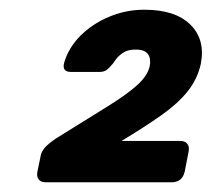

<svg xmlns="http://www.w3.org/2000/svg" viewBox="-20 -725 435 395"><path d="M74 -350Q64 -350 59.5 -356Q55 -362 57 -372L64 -406Q66 -414 72.5 -421.5Q79 -429 95 -440Q161 -481 202 -506.5Q243 -532 263.5 -551Q284 -570 288 -589Q291 -604 284.5 -613.5Q278 -623 259 -623Q244 -623 235 -617.5Q226 -612 221 -606Q216 -600 213 -595Q204 -584 198.5 -580.5Q193 -577 185 -577H126Q107 -577 112 -596Q121 -627 145.5 -651.5Q170 -676 204.5 -690.5Q239 -705 277 -705Q341 -705 372 -674Q403 -643 393 -593Q386 -562 366 -537Q346 -512 312 -488Q278 -464 230 -435H351Q361 -435 365.5 -429Q370 -423 368 -413L360 -372Q355 -350 333 -350Z"/></svg>

Font: Rubik Light
Style: Bold Italic
Weight: 700
Italic angle: -12°
Version: Version 2.104